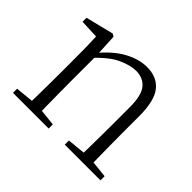

<svg xmlns="http://www.w3.org/2000/svg" viewBox="-118 -704 886 886"><g transform="rotate(45 325.5 -261.0)"><path d="M44 0V-27L154 -38H174L277 -27V0ZM131 0Q132 -24 132.5 -64.5Q133 -105 133.5 -149Q134 -193 134 -226V-281Q134 -333 133.5 -375.5Q133 -418 131 -455L39 -459V-485L176 -519L189 -511L195 -393V-392V-226Q195 -193 195.5 -149Q196 -105 196.5 -64.5Q197 -24 198 0ZM382 0V-27L491 -38H512L615 -27V0ZM469 0Q470 -24 470.5 -64Q471 -104 471.5 -148Q472 -192 472 -226V-334Q472 -412 446 -443Q420 -474 374 -474Q339 -474 290.5 -452.5Q242 -431 184 -368L174 -398H182Q236 -463 291 -492.5Q346 -522 398 -522Q462 -522 497 -479.5Q532 -437 532 -335V-226Q532 -192 532.5 -148Q533 -104 533.5 -64Q534 -24 535 0Z"/></g></svg>

Font: Noto Serif HK ExtraLight
Style: Regular
Weight: 200
Designer: Ryoko NISHIZUKA 西塚涼子 (kana & ideographs); Frank Grießhammer (Latin, Greek & Cyrillic); Wenlong ZHANG 张文龙 (bopomofo); San
Foundry: Adobe
Version: Version 2.002-H1;hotconv 1.1.0;makeotfexe 2.6.0